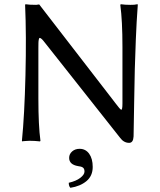

<svg xmlns="http://www.w3.org/2000/svg" viewBox="-20 -668 758 911"><path d="M99.1 -645 101.1 -647.9Q117.7 -645 151.9 -645L166 -647L508.8 -203.1Q516.1 -193.4 528.3 -177.7Q549.8 -148.9 554.7 -147.5Q558.6 -146.5 559.6 -154.8Q561 -161.6 561 -178.2V-444.8Q561 -569.8 550.8 -645L553.2 -647.9Q573.7 -645 598.1 -645Q607.9 -645 616.7 -645.5Q625 -646.5 628.9 -647.5L632.8 -647.9L633.8 -645Q627.9 -566.9 624.5 -481.2Q621.1 -395.5 619.6 -339.6Q618.2 -283.7 616.5 -178.7Q614.7 -73.7 613.8 -21Q612.3 9.8 592.8 9.8Q567.4 9.8 549.8 -14.2L201.2 -455.1Q190.9 -468.3 185.3 -475.1Q179.7 -481.9 174.8 -485.4Q169.9 -488.8 167.7 -488Q165.5 -487.3 164.1 -480.5Q162.6 -473.6 162.4 -464.8Q162.1 -456.1 162.1 -439V-200.2Q162.1 -71.3 171.9 0L169.9 2.9Q144.5 0 120.1 0Q110.4 0 101.6 1Q92.8 1 88.9 2L85 2.9L84 0Q96.2 -121.1 100.8 -310.8Q105.5 -500.5 99.1 -645ZM357.9 38.1Q386.2 38.1 403.1 61.5Q419.9 85 419.9 124Q419.9 166.5 390.4 191.2Q360.8 215.8 314 223.1Q306.2 215.3 306.2 199.2Q340.8 191.4 360.8 176Q380.9 160.6 380.9 146Q380.9 132.3 373.3 127Q365.7 121.6 350.1 120.1Q308.1 112.8 308.1 81.1Q308.1 63 322.3 50.5Q336.4 38.1 357.9 38.1Z"/></svg>

Font: Linux Biolinum
Style: Regular
Weight: 400
Designer: Philipp H. Poll
Foundry: Philipp H. Poll
Version: Version 0.6.4